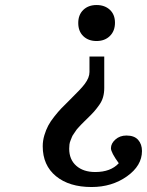

<svg xmlns="http://www.w3.org/2000/svg" viewBox="-20 -545 588 768"><path d="M439.9 -454.1Q439.9 -420.9 419.4 -400.9Q398.9 -380.9 366.2 -380.9Q333.5 -380.9 313.2 -400.4Q293 -419.9 293 -453.1Q293 -485.8 313.2 -505.4Q333.5 -524.9 366.2 -524.9Q398.9 -524.9 419.4 -505.9Q439.9 -486.8 439.9 -454.1ZM397 -318.8V-192.9Q397 -173.3 392.3 -156.7Q387.7 -140.1 376.7 -124.8Q365.7 -109.4 356.2 -98.6Q346.7 -87.9 329.1 -70.8Q328.1 -69.8 317.6 -59.6Q307.1 -49.3 305.4 -47.4Q303.7 -45.4 294.9 -36.1Q286.1 -26.9 284.2 -23.2Q282.2 -19.5 275.9 -11Q269.5 -2.4 267.6 3.2Q265.6 8.8 262.2 16.8Q258.8 24.9 257.8 33Q256.8 41 256.8 49.8Q256.8 93.3 285.2 118.2Q313.5 143.1 360.8 143.1Q422.9 143.1 455.1 107.9Q423.8 64.9 423.8 47.9Q423.8 28.8 441.7 12.9Q459.5 -2.9 485.8 -2.9Q517.1 -2.9 532.5 14.4Q547.9 31.7 547.9 59.1Q547.9 117.7 487.8 160.4Q427.7 203.1 346.2 203.1Q256.8 203.1 203.9 159.7Q150.9 116.2 150.9 40Q150.9 17.6 157.5 -4.2Q164.1 -25.9 172.9 -42.5Q181.6 -59.1 197.5 -79.1Q213.4 -99.1 224.9 -111.1Q236.3 -123 255.9 -142.1Q305.7 -190.9 318.8 -209Q337.9 -234.4 337.9 -256.8V-318.8Z"/></svg>

Font: Literata Book Medium
Style: Regular
Weight: 500
Designer: Latin by Veronika Burian and Jose Scaglione. Greek by Irene Vlachou. Cyrillic by Vera Evstafieva
Foundry: TypeTogether
Version: Version 2.003;PS 002.003;hotconv 1.0.88;makeotf.lib2.5.64775